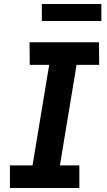

<svg xmlns="http://www.w3.org/2000/svg" viewBox="-20 -948 540 968"><path d="M30 0V-114H144L228 -621H130L129 -735H479L480 -621H366L282 -114H380V0ZM191 -842V-928H491V-842Z"/></svg>

Font: Iosevka Heavy
Style: Italic
Weight: 900
Italic angle: -9°
Monospace: yes
Designer: Belleve Invis
Foundry: Belleve Invis
Version: Version 32.5.0; ttfautohint (v1.8.4)